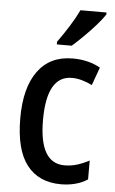

<svg xmlns="http://www.w3.org/2000/svg" viewBox="-55 -804 510 851"><g transform="rotate(5 200.5 -378.0)"><path d="M249 10Q150 10 97 -58Q44 -126 44 -267Q44 -402 98 -476Q152 -550 253 -550Q290 -550 321 -542Q352 -534 376 -520L347 -440Q325 -451 302 -457.5Q279 -464 257 -464Q145 -464 145 -267Q145 -75 257 -75Q287 -75 314 -83.5Q341 -92 367 -106V-22Q343 -6 312.5 2Q282 10 249 10ZM384 -757Q371 -737 346 -708.5Q321 -680 293 -652.5Q265 -625 243 -606H177V-618Q203 -654 227.5 -693Q252 -732 268 -766H384Z"/></g></svg>

Font: Noto Sans Myanmar Condensed Medium
Style: Regular
Weight: 500
Width: 3
Designer: Monotype Design Team
Foundry: Monotype Imaging Inc.
Version: Version 2.107; ttfautohint (v1.8.4.7-5d5b)